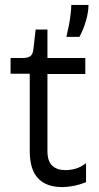

<svg xmlns="http://www.w3.org/2000/svg" viewBox="-20 -751 404 781"><path d="M233 10Q168 10 134.5 -26Q101 -62 101 -137V-451H23V-515H71Q94 -515 104 -523Q114 -531 116 -552L125 -631H173V-515H327V-450H173V-137Q173 -95 192.5 -77Q212 -59 246 -59Q265 -59 286 -64.5Q307 -70 330 -87V-10Q302 1 277.5 5.5Q253 10 233 10ZM250 -601Q262 -651 266 -683.5Q270 -716 270 -731H340Q340 -703 330 -667.5Q320 -632 303 -601Z"/></svg>

Font: Bricolage Grotesque 10pt Light
Style: Regular
Weight: 300
Designer: Mathieu Triay
Foundry: Atelier Triay
Version: Version 1.000; ttfautohint (v1.8.4.7-5d5b);gftools[0.9.32]